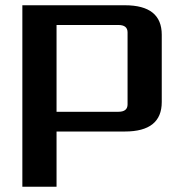

<svg xmlns="http://www.w3.org/2000/svg" viewBox="-20 -500 700 730"><path d="M65 210V-480H455Q595 -480 595 -368V-112Q595 0 455 0H195V210ZM195 -75H430Q465 -75 465 -103V-377Q465 -405 430 -405H195Z"/></svg>

Font: Xolonium
Style: Regular
Weight: 400
Designer: Severin Meyer
Version: Version 4.2